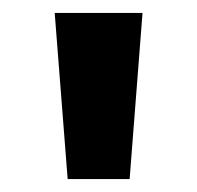

<svg xmlns="http://www.w3.org/2000/svg" viewBox="-20 -734 306 298"><path d="M201.2 -713.9 181.2 -456.1H85L64.9 -713.9Z"/></svg>

Font: OpenSans-Bold
Style: Bold
Weight: 700
Foundry: Ascender Corporation
Version: Version 1.10